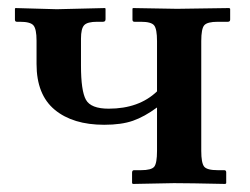

<svg xmlns="http://www.w3.org/2000/svg" viewBox="-20 -456 621 477"><path d="M370.1 -354Q370.1 -383.8 363 -392.8Q356 -401.9 330.1 -401.9H314Q309.1 -401.9 309.1 -407.2V-434.1L310.1 -436L419.9 -434.1L549.8 -436L551.8 -434.1V-407.2Q551.8 -401.9 545.9 -401.9H521Q495.1 -401.9 487.5 -393.3Q480 -384.8 480 -354V-81.1Q480 -51.3 487.1 -42.2Q494.1 -33.2 521 -33.2H537.1Q542 -33.2 542 -27.8V-1L540 1Q449.2 -1 412.1 -1L310.1 1L308.1 -1V-26.9Q308.1 -33.2 313 -33.2H330.1Q356.4 -33.2 363.3 -42Q370.1 -50.8 370.1 -81.1V-189Q338.9 -166 310.3 -156Q281.7 -146 238.8 -146Q161.1 -146 116 -183.3Q70.8 -220.7 70.8 -296.9V-355Q70.8 -383.8 63.2 -392.8Q55.7 -401.9 29.8 -401.9H22Q17.1 -401.9 17.1 -407.2V-434.1L18.1 -436L121.1 -433.1L241.2 -436L242.2 -434.1V-408.2Q242.2 -401.9 235.8 -401.9H221.2Q196.8 -401.9 189 -393.3Q181.2 -384.8 181.2 -359.9V-293Q181.2 -230.5 193.4 -208.3Q205.6 -186 250 -186Q325.2 -186 370.1 -229Z"/></svg>

Font: Linux Libertine G
Style: Bold
Weight: 700
Designer: Philipp H. Poll
Foundry: Philipp H. Poll
Version: Version 5.0.3